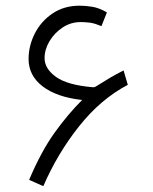

<svg xmlns="http://www.w3.org/2000/svg" viewBox="-20 -635 533 669"><path d="M425.3 -339.4Q330.6 -289.6 255.4 -194.8Q180.2 -100.1 130.9 13.7L81.5 -8.3Q123.5 -107.4 169.7 -171.9Q215.8 -236.3 266.1 -286.6Q177.7 -296.4 128.7 -334Q79.6 -371.6 79.6 -429.2Q79.6 -475.6 101.3 -518.3Q123 -561 163.1 -588.1Q203.1 -615.2 257.8 -615.2Q278.3 -615.2 302 -611.3Q325.7 -607.4 352.5 -591.8L333.5 -543.9Q322.8 -548.3 313.5 -551.3Q304.2 -554.2 295.9 -555.7Q285.6 -557.1 277.1 -557.6Q268.6 -558.1 261.2 -558.1Q226.6 -558.1 198 -539.1Q169.4 -520 152.3 -491.2Q135.3 -462.4 135.3 -432.6Q135.3 -395.5 175.3 -366.9Q215.3 -338.4 303.2 -331.1Q308.6 -330.1 315.4 -334.5Q344.7 -353 364.3 -364.5Q383.8 -376 410.6 -389.6Z"/></svg>

Font: Vazir Thin UI
Style: Thin-UI
Weight: 100
Designer: Saber Rastikerdar
Foundry: Saber Rastikerdar
Version: Version 30.0.0